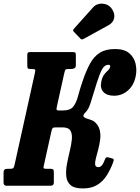

<svg xmlns="http://www.w3.org/2000/svg" viewBox="-56 -1042 785 1077"><path d="M577.5 -128.5Q563 -89.5 542 -56.8Q521 -24 489 -4.5Q457 15 409 15Q361 15 340 -3.5Q319 -22 315.8 -52.5Q312.5 -83 319.2 -119.8Q326 -156.5 335 -193Q344 -229.5 347 -260Q350 -290.5 339 -309Q328 -327.5 294.5 -327.5H255Q242.5 -327.5 238.8 -322.8Q235 -318 231.5 -301.5L189.5 -112Q186.5 -100.5 190 -97.8Q193.5 -95 205.5 -95H230Q238.5 -95 242.2 -91.2Q246 -87.5 246 -74.5V-17Q246 0 226 0H-19Q-36 0 -36 -18V-75Q-36 -95 -17.5 -95H-1.5Q12 -95 17 -98Q22 -101 25 -114.5L139.5 -631.5Q143.5 -648 140.5 -651.5Q137.5 -655 121 -655H113.5Q102.5 -655 99.8 -659.2Q97 -663.5 97 -677V-733Q97 -743.5 100.5 -746.8Q104 -750 114.5 -750H350.5Q361.5 -750 365.5 -747.2Q369.5 -744.5 369.5 -733V-676Q369.5 -663 361.2 -659Q353 -655 344 -655H329.5Q315.5 -655 312 -652Q308.5 -649 304.5 -631.5L263.5 -446.5Q260 -431 261.5 -426.8Q263 -422.5 273 -422.5H299.5Q338 -422.5 355 -444Q372 -465.5 381.8 -503Q391.5 -540.5 408 -588.5Q427 -645 448.8 -685Q470.5 -725 503.8 -746Q537 -767 589.5 -767Q641 -767 668.5 -743.8Q696 -720.5 704.2 -685.8Q712.5 -651 705.5 -616Q696 -565 662.2 -535Q628.5 -505 583.5 -505Q544 -505 524 -526.2Q504 -547.5 512.5 -585.5Q518.5 -612 529 -625Q539.5 -638 549.2 -646.5Q559 -655 562 -667.5Q564 -678.5 552.5 -678.5Q530 -678.5 516 -652.2Q502 -626 486.5 -576Q471 -528.5 462 -496.8Q453 -465 444.5 -444.2Q436 -423.5 421 -409Q409.5 -396.5 412.2 -389.8Q415 -383 425.8 -378.8Q436.5 -374.5 449.8 -370.8Q463 -367 472 -360.5Q495.5 -341.5 502.5 -315.5Q509.5 -289.5 506 -260.5Q502.5 -231.5 495 -204Q487.5 -176.5 481.8 -153.8Q476 -131 478 -117.8Q480 -104.5 496 -104.5Q506 -104.5 515 -114Q524 -123.5 534.5 -152Q539 -162 550 -159.5L573 -153.5Q583.5 -150.5 581.8 -142.8Q580 -135 577.5 -128.5ZM569.5 -995Q590 -967 584.5 -941Q579 -915 553.5 -901L412.5 -823.5Q402.5 -817.5 395 -825.5L358.5 -863.5Q350 -872.5 358.5 -880.5L466 -1000.5Q479.5 -1016 499.5 -1020Q519.5 -1024 538.8 -1017.5Q558 -1011 569.5 -995Z"/></svg>

Font: Besley* Condensed
Style: Bold Italic
Weight: 700
Width: 3
Italic angle: -13°
Designer: Owen Earl
Foundry: indestructible type*
Version: Version 3.000; ttfautohint (v1.8.3)